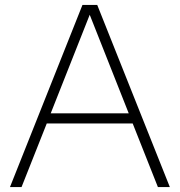

<svg xmlns="http://www.w3.org/2000/svg" viewBox="-20 -760 730 780"><path d="M20.5 0 315 -740H375L670 0H621.5L519 -258.5H170L67.5 0ZM186 -299.5H503L344.5 -700Z"/></svg>

Font: Encode Sans Semi Expanded ExtraLight
Style: Regular
Weight: 200
Width: 6
Designer: Multiple Designers
Foundry: Impallari Type
Version: Version 3.000; ttfautohint (v1.8.3) -l 8 -r 50 -G 200 -x 14 